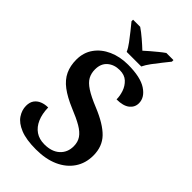

<svg xmlns="http://www.w3.org/2000/svg" viewBox="-277 -1024 1126 1126"><g transform="rotate(45 286.0 -460.5)"><path d="M258 10Q177 10 128 -10Q79 -30 57.5 -62.5Q36 -95 36 -130Q36 -160 49.5 -178.5Q63 -197 85.5 -206Q108 -215 135 -215Q136 -163 152.5 -125Q169 -87 199 -66.5Q229 -46 272 -46Q333 -46 367.5 -77.5Q402 -109 402 -160Q402 -195 385 -220Q368 -245 332 -266Q296 -287 239 -310Q172 -338 131 -369Q90 -400 71.5 -439.5Q53 -479 53 -530Q53 -589 84 -632.5Q115 -676 168.5 -700Q222 -724 289 -724Q392 -724 443 -690.5Q494 -657 494 -609Q494 -575 466.5 -553.5Q439 -532 385 -532Q385 -561 374.5 -592Q364 -623 340.5 -645Q317 -667 277 -667Q231 -667 201 -641Q171 -615 171 -567Q171 -535 184.5 -510Q198 -485 233 -462Q268 -439 332 -413Q430 -373 476 -325.5Q522 -278 522 -203Q522 -139 489.5 -91Q457 -43 398 -16.5Q339 10 258 10ZM230 -771Q220 -794 200 -820.5Q180 -847 159.5 -873Q139 -899 123 -918V-931H182Q206 -915 237 -888.5Q268 -862 290 -841Q305 -855 324.5 -871.5Q344 -888 363.5 -904Q383 -920 399 -931H458V-918Q443 -899 422 -873Q401 -847 381.5 -820.5Q362 -794 351 -771Z"/></g></svg>

Font: Noto Naskh Arabic SemiBold
Style: Regular
Weight: 600
Designer: Monotype Design Team, David Williams, Mohamad Dakak and Nizar Qandah
Foundry: Monotype Imaging Inc.
Version: Version 2.016